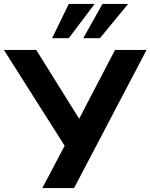

<svg xmlns="http://www.w3.org/2000/svg" viewBox="-41 -960 768 980"><path d="M175 0 289 -216 -21 -705H144L363 -354L546 -705H707L337 0ZM225 -765 310 -940H442L310 -765ZM384 -765 482 -940H613L469 -765Z"/></svg>

Font: Mulish ExtraBold
Style: Regular
Weight: 800
Designer: Vernon Adams
Foundry: Vernon Adams
Version: Version 3.603; ttfautohint (v1.8.3)